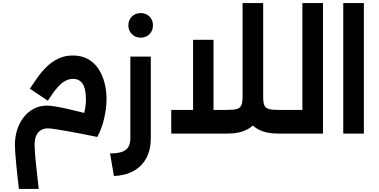

<svg xmlns="http://www.w3.org/2000/svg" viewBox="-20 -869 2463 1249"><path d="M103 360Q99 326 94.5 285.5Q90 245 86 204Q82 163 79.5 128.5Q77 94 77 73Q77 21 91.5 -24.5Q106 -70 133.5 -105.5Q161 -141 199.5 -161.5Q238 -182 286 -182Q306 -182 342.5 -176Q379 -170 426.5 -159Q474 -148 528 -134.5Q582 -121 639 -104L613 22Q564 12 513.5 2Q463 -8 417.5 -16Q372 -24 338.5 -29Q305 -34 290 -34Q269 -34 249.5 -24Q230 -14 217.5 9.5Q205 33 205 75Q205 93 207.5 127Q210 161 214.5 202.5Q219 244 223.5 285.5Q228 327 232 360ZM613 22 488 -40Q513 -81 526 -128Q539 -175 539 -223Q539 -292 517.5 -324Q496 -356 455 -356Q429 -356 404 -342.5Q379 -329 352 -298Q325 -267 291 -214L174 -292Q199 -330 226.5 -368.5Q254 -407 287.5 -438.5Q321 -470 362 -489Q403 -508 454 -508Q510 -508 551.5 -485Q593 -462 619.5 -422.5Q646 -383 659.5 -332Q673 -281 673 -225Q673 -167 658 -100.5Q643 -34 613 22Z M696 129Q746 129 774.5 118.5Q803 108 815.5 86Q828 64 828 30V-501H961V30Q961 105 932 159Q903 213 849.5 243Q796 273 721 276ZM895 -624Q861 -624 838 -647Q815 -670 815 -704Q815 -739 838 -761.5Q861 -784 895 -784Q930 -784 952.5 -761.5Q975 -739 975 -704Q975 -670 952.5 -647Q930 -624 895 -624Z M1236 0V-610H1369V0ZM1094 0V-154H1457V0ZM1810 0V-154Q1820 -154 1825 -133Q1830 -112 1830 -78Q1830 -43 1825 -21.5Q1820 0 1810 0ZM1422 0Q1412 0 1407 -21.5Q1402 -43 1402 -78Q1402 -113 1407 -133.5Q1412 -154 1422 -154ZM1422 0V-154H1461Q1502 -154 1522.5 -160.5Q1543 -167 1550.5 -185.5Q1558 -204 1558 -237V-849H1692V-237Q1692 -160 1666 -107.5Q1640 -55 1589 -27.5Q1538 0 1461 0ZM1788 0Q1712 0 1661 -27Q1610 -54 1584 -107Q1558 -160 1558 -237H1692Q1692 -204 1699 -185.5Q1706 -167 1727 -160.5Q1748 -154 1788 -154H1810V0Z M1810 0V-154H1947V-849H2081V0ZM1810 0Q1800 0 1795 -21Q1790 -42 1790 -78Q1790 -113 1795 -133.5Q1800 -154 1810 -154Z M2213 0V-849H2347V0Z"/></svg>

Font: Alexandria SemiBold
Style: Regular
Weight: 600
Designer: Mohamed Gaber
Foundry: Kief Type Foundry
Version: Version 5.100